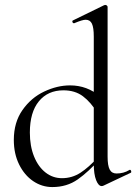

<svg xmlns="http://www.w3.org/2000/svg" viewBox="-20 -745 552 778"><path d="M36 -178Q36 -249 71 -299Q106 -349 159 -374Q212 -399 264 -399Q333 -399 386 -354L375 -287Q348 -331 316 -355Q284 -379 237 -379Q174 -379 137.5 -334.5Q101 -290 101 -208Q101 -153 118 -111Q135 -69 164.5 -46Q194 -23 231 -23Q272 -23 306 -45Q340 -67 377 -108L385 -101Q339 -49 295 -18Q251 13 192 13Q150 13 114.5 -11Q79 -35 57.5 -78.5Q36 -122 36 -178ZM452 -42Q481 -42 504 -56L506 -57Q510 -57 511.5 -52Q513 -47 510 -45L400 7Q396 9 392 9Q379 9 369.5 -15Q360 -39 360 -81V-597Q360 -633 352.5 -649Q345 -665 327 -665Q314 -665 281 -651H279Q275 -651 273.5 -655.5Q272 -660 275 -662L402 -724Q404 -725 407 -725Q410 -725 413 -722.5Q416 -720 416 -717V-110Q416 -74 424.5 -58Q433 -42 452 -42Z"/></svg>

Font: Cormorant
Style: Regular
Weight: 400
Designer: Christian Thalmann (Catharsis Fonts)
Foundry: Catharsis Fonts
Version: Version 4.000